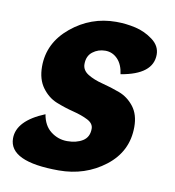

<svg xmlns="http://www.w3.org/2000/svg" viewBox="-63 -542 555 608"><g transform="rotate(10 214.5 -237.5)"><path d="M305 -324Q301 -355 284.5 -372Q268 -389 245 -389Q222 -389 204.5 -375.5Q187 -362 187 -336Q187 -316 206.5 -304Q226 -292 254 -285Q282 -278 310 -267.5Q338 -257 357.5 -232Q377 -207 377 -167Q377 -88 313.5 -39Q250 10 165 10Q5 10 5 -65Q5 -122 93 -158Q99 -122 122.5 -104Q146 -86 175 -86Q205 -86 225 -98.5Q245 -111 245 -138Q245 -155 225.5 -165Q206 -175 178 -182Q150 -189 122.5 -200Q95 -211 75.5 -237.5Q56 -264 56 -305Q56 -381 119 -433Q182 -485 263 -485Q295 -485 325.5 -478Q356 -471 381.5 -452Q407 -433 407 -405Q407 -341 305 -324Z"/></g></svg>

Font: Overlock Black
Style: Italic
Weight: 900
Designer: Dario Muhafara
Foundry: Dario Manuel Muhafara
Version: Version 1.002